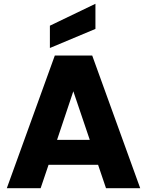

<svg xmlns="http://www.w3.org/2000/svg" viewBox="-20 -996 777 1016"><path d="M499 -124H237L195 0H16L270 -702H468L722 0H541ZM455 -256 368 -513 282 -256ZM485 -843 244 -742V-860L485 -976Z"/></svg>

Font: Poppins A&M
Style: Bold-A&M
Weight: 700
Designer: Ninad Kale (Devanagari), Jonny Pinhorn (Latin)
Foundry: Indian Type Foundry
Version: 4.004